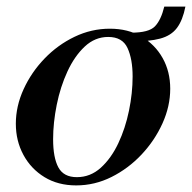

<svg xmlns="http://www.w3.org/2000/svg" viewBox="-20 -549 582 582"><path d="M211 13Q156 13 115 -12Q74 -37 51 -79.5Q28 -122 28 -174Q28 -227 51.5 -278.5Q75 -330 115 -371.5Q155 -413 206 -437.5Q257 -462 313 -462Q368 -462 409 -438Q450 -414 473 -373Q496 -332 496 -280Q496 -227 472.5 -175Q449 -123 409 -80.5Q369 -38 318 -12.5Q267 13 211 13ZM213 -12Q254 -12 285.5 -40.5Q317 -69 338.5 -114.5Q360 -160 371 -213.5Q382 -267 382 -317Q382 -370 366.5 -403.5Q351 -437 308 -437Q268 -437 237 -408Q206 -379 184.5 -332.5Q163 -286 152 -231.5Q141 -177 141 -127Q141 -71 157 -41.5Q173 -12 213 -12ZM375 -423 378 -450Q431 -450 449.5 -469Q468 -488 478 -529H542Q534 -488 516.5 -464.5Q499 -441 465.5 -432Q432 -423 375 -423Z"/></svg>

Font: Libre Bodoni
Style: Italic
Weight: 400
Italic angle: -13°
Designer: Pablo Impallari, Rodrigo Fuenzalida
Foundry: Impallari Type
Version: Version 2.005;gftools[0.9.23]